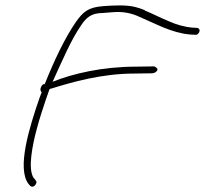

<svg xmlns="http://www.w3.org/2000/svg" viewBox="-20 -675 772 723"><path d="M178 -367C213 -443 247 -525 287 -582C304 -607 323 -626 366 -626L404 -629C447 -633 481 -623 504 -612C566 -586 626 -551 696 -545L717 -544C722 -543 729 -549 731 -556C733 -563 730 -568 723 -570L705 -571C675 -573 640 -584 618 -594C586 -607 554 -624 526 -635V-636C513 -642 500 -646 488 -649C455 -657 411 -655 370 -652C312 -648 293 -630 267 -594C225 -534 183 -445 150 -362L148 -358H144C136 -355 128 -337 135 -330L137 -328L128 -304C90 -194 43 -41 87 17C91 22 95 28 101 28C109 28 115 21 117 13C118 10 117 8 115 5L109 -3H108C95 -20 94 -54 98 -88C106 -156 129 -230 153 -301L166 -338C168 -340 170 -342 177 -342V-343H178C250 -365 362 -398 486 -398L553 -399C561 -399 571 -405 573 -412C574 -417 565 -425 559 -425L492 -424C367 -424 254 -398 178 -367ZM115 0H116ZM366 -626Z"/></svg>

Font: Stray Cat
Style: LtExtObl
Weight: 300
Version: Version 1.0